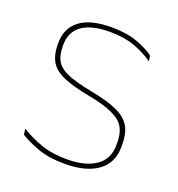

<svg xmlns="http://www.w3.org/2000/svg" viewBox="-99 -577 621 670"><g transform="rotate(20 211.5 -242.0)"><path d="M212.5 9.5Q154 9.5 112.2 -5.5Q70.5 -20.5 44.5 -37.5L41.5 -59Q76.5 -37 117.8 -22.5Q159 -8 213.5 -8Q282 -8 321 -34.8Q360 -61.5 360 -113.5V-123.5Q360 -157 347.5 -179Q335 -201 302.5 -216.2Q270 -231.5 209.5 -243Q148 -254.5 112.5 -270Q77 -285.5 62.2 -310.5Q47.5 -335.5 47.5 -374.5V-379.5Q47.5 -434.5 86.8 -464.5Q126 -494.5 204.5 -494.5Q260.5 -494.5 300.2 -480Q340 -465.5 363.5 -447.5L366.5 -427Q336 -449 296.8 -463.2Q257.5 -477.5 204 -477.5Q157 -477.5 126.5 -465.8Q96 -454 81 -432Q66 -410 66 -379.5V-374.5Q66 -339.5 79.2 -318.2Q92.5 -297 125 -284Q157.5 -271 214 -260Q278 -248 313.8 -231.2Q349.5 -214.5 364 -188.8Q378.5 -163 378.5 -124.5V-113.5Q378.5 -54 334.8 -22.2Q291 9.5 212.5 9.5Z"/></g></svg>

Font: Anek Devanagari Thin
Style: Regular
Weight: 250
Designer: Kailash Malviya (Devanagari) & Yesha Goshar (Latin)
Foundry: Ek Type
Version: Version 1.003